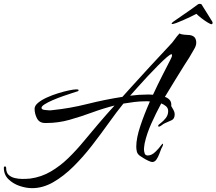

<svg xmlns="http://www.w3.org/2000/svg" viewBox="-109 -809 1126 999"><path d="M58 170Q27 170 -7 158.5Q-41 147 -65 123.5Q-89 100 -89 64Q-89 57 -83 57Q-77 57 -77 65Q-77 89 -64 101Q-51 113 -31.5 117.5Q-12 122 7 122Q18 122 28.5 121.5Q39 121 49 120Q107 112 156 83Q205 54 247 13Q289 -28 326.5 -73.5Q364 -119 399 -160Q443 -212 487 -260Q428 -245 369.5 -223.5Q311 -202 252.5 -185.5Q194 -169 132 -169H126Q96 -169 83.5 -193Q71 -217 71 -243Q71 -259 89 -274Q107 -289 134.5 -301.5Q162 -314 192.5 -323.5Q223 -333 249 -338.5Q275 -344 288 -344Q290 -344 295 -343.5Q300 -343 300 -340Q300 -339 299 -337.5Q298 -336 298 -335Q289 -332 267 -325Q245 -318 218 -308.5Q191 -299 165.5 -288Q140 -277 123.5 -266.5Q107 -256 107 -248Q107 -239 123 -237Q139 -235 145 -235Q150 -235 155 -235Q160 -235 164 -236Q254 -245 345.5 -268Q437 -291 528 -305L572 -354Q622 -409 671.5 -463Q721 -517 772 -571Q788 -587 799 -603Q810 -619 825 -635Q836 -629 850 -628.5Q864 -628 877.5 -626.5Q891 -625 900.5 -617.5Q910 -610 912 -592Q913 -581 909.5 -571Q906 -561 901 -553Q889 -531 876 -510Q863 -489 849 -468Q827 -432 801 -390.5Q775 -349 749 -305Q766 -299 775 -287.5Q784 -276 782 -257Q787 -249 793.5 -237Q800 -225 800 -215Q800 -190 783 -183Q766 -176 749 -168Q742 -165 732.5 -157.5Q723 -150 717 -150Q714 -150 714 -155Q714 -159 727 -168.5Q740 -178 753 -194Q766 -210 766 -231Q766 -246 755.5 -255.5Q745 -265 730 -271Q702 -219 678.5 -166.5Q655 -114 644 -65Q643 -57 641.5 -49Q640 -41 640 -33Q640 -23 643.5 -11.5Q647 0 660 0Q680 0 700 -19.5Q720 -39 730 -54Q734 -59 737.5 -61Q741 -63 739 -56Q738 -50 735.5 -45.5Q733 -41 730 -35Q726 -25 720 -8.5Q714 8 705 21Q696 34 683 34Q677 34 663 27.5Q649 21 636 13Q623 5 618 1Q606 -8 603 -20.5Q600 -33 600 -46Q600 -90 621 -153Q642 -216 671 -281Q665 -282 659.5 -282Q654 -282 649 -282Q620 -282 591 -278.5Q562 -275 533 -270Q498 -227 457 -169.5Q416 -112 370 -52.5Q324 7 273 57.5Q222 108 168 139Q114 170 58 170ZM568 -311Q613 -317 656 -317Q663 -317 670.5 -317Q678 -317 687 -316Q712 -370 736.5 -418Q761 -466 777 -497Q779 -502 782.5 -508.5Q786 -515 786 -521Q786 -527 784 -527Q777 -527 758.5 -511Q740 -495 714 -469Q688 -443 660.5 -413.5Q633 -384 608.5 -356.5Q584 -329 568 -311ZM992 -683Q986 -683 970.5 -692.5Q955 -702 939 -714.5Q923 -727 913 -737Q902 -731 883 -722Q864 -713 844 -704Q824 -695 808.5 -689.5Q793 -684 788 -684H787Q784 -684 784 -686Q784 -688 787.5 -691.5Q791 -695 794 -697Q813 -711 844.5 -732Q876 -753 922 -787Q926 -789 931 -789Q939 -789 941 -784Q941 -783 950 -769.5Q959 -756 969.5 -738.5Q980 -721 988 -708.5Q996 -696 995 -697Q997 -695 997 -691Q997 -683 992 -683Z"/></svg>

Font: The Nautigal
Style: Bold
Weight: 700
Designer: Robert E. Leuschke
Foundry: Robert E. Leuschke
Version: Version 1.100; ttfautohint (v1.8.3)